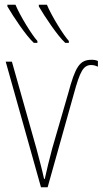

<svg xmlns="http://www.w3.org/2000/svg" viewBox="-20 -786 431 806"><path d="M177 -766H143V-759C168 -716 222 -635 254 -606H269V-614C246 -639 196 -720 177 -766ZM45 -766H11V-759C36 -716 90 -635 122 -606H137V-614C114 -639 64 -720 45 -766ZM364 -535C314 -535 296 -505 266 -393L199 -162C186 -113 176 -72 168 -35H165C156 -77 145 -116 133 -162L30 -527H4L152 0H180L290 -392C316 -487 330 -513 363 -513C372 -513 380 -511 391 -506V-530C382 -534 375 -535 364 -535Z"/></svg>

Font: Noto Sans Condensed Thin
Style: Regular
Weight: 100
Width: 3
Designer: Monotype Design Team
Foundry: Monotype Imaging Inc.
Version: Version 2.013